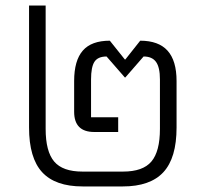

<svg xmlns="http://www.w3.org/2000/svg" viewBox="-20 -670 738 694"><path d="M278.8 3.9Q179.7 3.9 132.3 -47.6Q85 -99.1 85 -209V-649.9H145V-204.1Q145 -122.6 175.8 -86.2Q206.5 -49.8 277.8 -49.8H424.8Q496.6 -49.8 527.3 -86.2Q558.1 -122.6 558.1 -204.1V-382.8Q558.1 -426.8 543.9 -446.3Q529.8 -465.8 499 -465.8L433.1 -390.1H431.2L365.2 -465.8Q334 -465.8 321.5 -446.8Q309.1 -427.7 309.1 -382.8V-246.1H407.2V-192.9H320.8Q248 -192.9 248 -266.1V-377Q248 -451.2 279.3 -487.1Q310.5 -522.9 377 -522.9L431.2 -455.1H433.1L486.8 -522.9Q553.2 -522.9 585.7 -486.8Q618.2 -450.7 618.2 -377V-209Q618.2 -99.1 570.6 -47.6Q522.9 3.9 423.8 3.9Z"/></svg>

Font: Anuphan Light
Style: Regular
Weight: 300
Designer: Mike Abbink, Paul van der Laan, Pieter van Rosmalen, Mint Tantisuwanna
Foundry: Bold Monday; Cadson Demak
Version: Version 3.002;hotconv 1.0.109;makeotfexe 2.5.65596